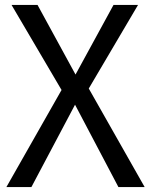

<svg xmlns="http://www.w3.org/2000/svg" viewBox="-20 -763 617 783"><path d="M342 -402 543 -743H443L288 -459L133 -743H27L231 -396L6 0H108L286 -336L463 0H570Z"/></svg>

Font: Glow Sans SC Normal Book
Style: Regular
Weight: 500
Designer: Ryoko NISHIZUKA (kana, bopomofo & ideographs); Paul D. Hunt (Latin, Greek & Cyrillic); Sandoll Communications, Soo-young
Version: Version 0.93